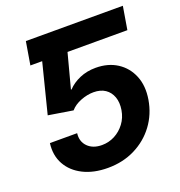

<svg xmlns="http://www.w3.org/2000/svg" viewBox="-132 -840 901 961"><g transform="rotate(-20 318.0 -359.5)"><path d="M261.2 -727.5 240.7 -605H90.3L110.8 -727.5ZM280.8 9.8Q205.6 9.8 150.4 -17.8Q95.2 -45.4 68.1 -94.2Q41 -143.1 49.3 -206.5H194.3Q189 -163.1 216.3 -135.5Q243.7 -107.9 291.5 -107.9Q328.1 -107.9 359.9 -124.5Q391.6 -141.1 413.8 -170.7Q436 -200.2 442.4 -239.3Q448.7 -278.3 438 -308.1Q427.2 -337.9 402.6 -354.5Q377.9 -371.1 340.8 -371.1Q307.1 -371.1 272.2 -357.4Q237.3 -343.8 216.8 -319.8L86.4 -340.8L184.1 -727.5H627.4L606.9 -605H288.1L239.7 -421.9H243.2Q268.1 -448.7 306.9 -465.6Q345.7 -482.4 392.6 -482.4Q458.5 -482.4 506.3 -451.7Q554.2 -420.9 576.4 -366.7Q598.6 -312.5 586.9 -241.7Q574.7 -168.5 532.5 -111.6Q490.2 -54.7 425.5 -22.5Q360.8 9.8 280.8 9.8Z"/></g></svg>

Font: Inter 16pt
Style: Bold Italic
Weight: 700
Italic angle: -9.3988°
Version: Version 4.001;git-66647c0bb